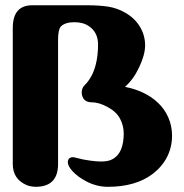

<svg xmlns="http://www.w3.org/2000/svg" viewBox="-20 -721 710 741"><path d="M629.4 -268.1Q644 -235.4 644 -197.3Q644 -152.8 624.5 -114.7Q605 -77.1 569.3 -49.8Q503.4 0 396.5 0Q353.5 0 313 -21Q280.3 -38.1 259.8 -60.5Q241.7 -80.1 241.7 -95.2Q241.7 -100.1 243.7 -104.5Q248 -114.3 260.7 -114.3Q266.6 -114.3 274.4 -111.8Q301.3 -104.5 328.1 -101.1Q351.6 -97.7 369.6 -97.7Q393.6 -97.7 407.2 -103.5Q435.1 -114.7 447.8 -146Q457.5 -170.9 457.5 -206.1Q457.5 -236.3 442.9 -263.7Q428.7 -290 395 -308.1Q361.8 -326.2 334 -326.2Q299.8 -326.2 295.4 -360.4V-364.7Q295.4 -380.9 306.6 -392.1Q337.9 -423.3 350.1 -474.1Q358.4 -507.3 358.4 -549.3Q358.4 -595.7 323.7 -619.6Q301.3 -635.3 267.1 -635.3Q230.5 -635.3 214.4 -618.2Q204.6 -606.4 204.1 -570.3V-87.9Q204.1 0 117.2 0Q95.2 -1 82.5 -6.8Q29.3 -29.8 29.3 -87.9V-612.8Q29.3 -700.7 104.5 -700.7H316.4Q362.3 -700.7 397.9 -695.3Q433.6 -689.5 463.4 -671.9Q499.5 -651.4 519.5 -618.7Q540 -585.4 540 -545.9Q540 -509.3 516.6 -460.4Q494.6 -414.1 462.4 -385.7Q499.5 -378.9 532.2 -363.3Q565.4 -347.7 590.3 -323.7Q615.2 -300.3 629.4 -268.1Z"/></svg>

Font: inglobal
Style: Bold
Weight: 700
Designer: Andrey Kochetov, Denis Davydov, Evgeny Yurtaev
Foundry: inglobal.ru
Version: Version 1.00 September 25, 2014, initial release